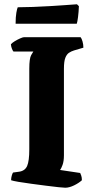

<svg xmlns="http://www.w3.org/2000/svg" viewBox="-20 -878 441 898"><path d="M285 0Q278 0 253.5 -2.5Q229 -5 195 -9.5Q161 -14 126.5 -18.5Q92 -23 66 -27.5Q40 -32 32 -35Q32 -46 35 -56.5Q38 -67 41 -71L70 -75Q97 -79 107 -102Q117 -125 117 -180V-557Q117 -605 126 -620.5Q135 -636 136 -637H43Q40 -640 36 -649.5Q32 -659 31 -671Q37 -678 49.5 -685.5Q62 -693 74.5 -698.5Q87 -704 92 -704H357Q362 -698 366 -684Q370 -670 370 -655L326 -642Q313 -638 302.5 -631Q292 -624 285.5 -607.5Q279 -591 279 -556V-152Q279 -124 272.5 -106.5Q266 -89 261 -83L355 -69Q357 -65 360 -56.5Q363 -48 363 -35Q349 -22 326.5 -11Q304 0 285 0ZM53 -767Q53 -799 56.5 -818.5Q60 -838 63 -844Q93 -844 133.5 -845.5Q174 -847 215.5 -849.5Q257 -852 290.5 -854.5Q324 -857 340 -858L349 -849Q348 -822 345 -798.5Q342 -775 339 -767Z"/></svg>

Font: Texturina 72pt Black
Style: Regular
Weight: 900
Designer: Guillermo Torres Carreño
Foundry: Omnibus-Type
Version: Version 1.002; ttfautohint (v1.8.3)